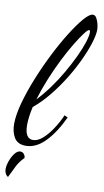

<svg xmlns="http://www.w3.org/2000/svg" viewBox="-101 -767 554 1023"><g transform="rotate(10 176.0 -255.0)"><path d="M84 30Q40 30 21.5 0Q3 -30 3 -74Q3 -122 21 -188Q39 -254 68.5 -327Q98 -400 133 -469.5Q168 -539 203.5 -595.5Q239 -652 268.5 -686Q298 -720 316 -720Q328 -720 335.5 -707Q343 -694 347.5 -676.5Q352 -659 352 -644Q352 -617 338.5 -573.5Q325 -530 300.5 -477Q276 -424 242.5 -369.5Q209 -315 169 -265.5Q129 -216 85 -180Q79 -153 75.5 -128Q72 -103 72 -81Q72 -43 83.5 -25Q95 -7 116 -7Q142 -7 168.5 -30.5Q195 -54 219 -90.5Q243 -127 260 -166L278 -157Q237 -70 188 -20Q139 30 84 30ZM97 -223Q131 -259 163.5 -303.5Q196 -348 223.5 -396Q251 -444 272 -488.5Q293 -533 304.5 -568.5Q316 -604 316 -624Q316 -631 314.5 -633Q313 -635 311 -636Q303 -636 284.5 -611.5Q266 -587 240.5 -545Q215 -503 188.5 -450Q162 -397 138 -338.5Q114 -280 97 -223ZM20 210Q10 204 5 193.5Q0 183 0 171Q0 151 9 126Q18 101 32 83Q46 65 62 65Q73 65 81 74Q89 83 89 95Q62 123 49 150.5Q36 178 20 210Z"/></g></svg>

Font: Dancing Script Medium
Style: Regular
Weight: 500
Designer: Pablo Impallari
Foundry: Pablo Impallari
Version: Version 2.000